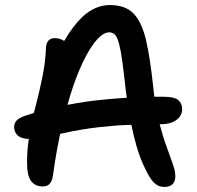

<svg xmlns="http://www.w3.org/2000/svg" viewBox="-20 -730 780 760"><path d="M631 10Q606 10 588.5 -8Q571 -26 552 -68Q534 -104 519 -157Q508 -195 500 -236Q467 -235 439 -233Q365 -227 312.5 -218.5Q260 -210 222 -201Q220 -201 218 -200Q202 -125 190 -38Q187 -15 177.5 -3.5Q168 8 149 8Q119 8 103 -13.5Q87 -35 87 -87Q87 -134 94 -180Q64 -181 51 -193Q36 -206 36 -227Q36 -242 45.5 -252.5Q55 -263 77 -271Q95 -277 114 -283Q118 -300 123 -317Q137 -372 148.5 -428.5Q160 -485 162 -542Q163 -559 171.5 -569Q180 -579 197 -579Q213 -579 229 -571Q231 -569 234 -568Q269 -628 307 -664Q357 -710 415 -710Q477 -710 509.5 -675.5Q542 -641 558.5 -569Q575 -497 587 -381Q589 -363 591 -347Q609 -347 627 -347Q670 -347 685.5 -334Q701 -321 701 -298Q701 -272 678 -255Q655 -238 613 -238Q613 -238 612 -238Q626 -185 640 -148Q654 -108 664 -80.5Q674 -53 674 -32Q674 -12 663 -1Q652 10 631 10ZM482 -343Q479 -362 477 -380Q470 -445 464 -488Q458 -531 451.5 -556Q445 -581 436 -591.5Q427 -602 412 -602Q386 -602 354.5 -562Q323 -522 292 -448Q268 -390 247 -315Q284 -322 324 -328Q399 -338 482 -343Z"/></svg>

Font: Shantell Sans Light Medium
Style: Regular
Weight: 500
Version: Version 1.008;[ac192a2d6]